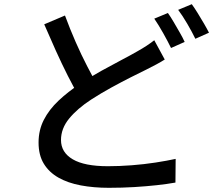

<svg xmlns="http://www.w3.org/2000/svg" viewBox="-20 -847 1040 916"><path d="M766 -563Q747 -551 725.5 -539.5Q704 -528 680 -516Q647 -500 603.5 -478Q560 -456 511.5 -429.5Q463 -403 415 -372Q349 -329 310 -281.5Q271 -234 271 -179Q271 -120 327 -87Q383 -54 495 -54Q549 -54 608 -58.5Q667 -63 722 -71.5Q777 -80 818 -89L817 24Q778 31 728 36.5Q678 42 620.5 45.5Q563 49 499 49Q427 49 365.5 37.5Q304 26 259 0.5Q214 -25 189 -66Q164 -107 164 -167Q164 -226 189 -275Q214 -324 259 -366.5Q304 -409 363 -448Q413 -481 463.5 -509Q514 -537 559 -560.5Q604 -584 635 -602Q660 -616 679 -628.5Q698 -641 716 -655ZM290 -773Q314 -708 341 -646.5Q368 -585 395.5 -532Q423 -479 446 -438L358 -386Q332 -429 303.5 -485.5Q275 -542 246.5 -605Q218 -668 191 -731ZM781 -785Q794 -767 808.5 -742Q823 -717 837.5 -692Q852 -667 861 -647L796 -618Q781 -649 758.5 -689Q736 -729 716 -758ZM895 -827Q908 -809 923.5 -784Q939 -759 953.5 -734Q968 -709 977 -691L912 -662Q896 -695 873.5 -733.5Q851 -772 830 -800Z"/></svg>

Font: Noto Sans KR Medium
Style: Regular
Weight: 500
Designer: Ryoko NISHIZUKA  (kana, bopomofo & ideographs); Paul D. Hunt (Latin, Greek & Cyrillic); Sandoll Communications , Soo-you
Foundry: Adobe
Version: Version 2.004-H2;hotconv 1.0.118;makeotfexe 2.5.65603